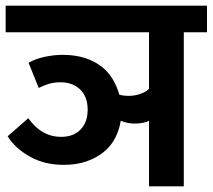

<svg xmlns="http://www.w3.org/2000/svg" viewBox="-30 -659 752 679"><path d="M280 -271Q280 -317 253.5 -342.5Q227 -368 184 -368Q161 -368 143 -362.5Q125 -357 107 -348L71 -437Q95 -451 128 -458Q161 -465 191 -465Q236 -465 270 -454Q304 -443 328.5 -424Q353 -405 368.5 -379Q384 -353 392 -324Q407 -320 427 -320Q446 -320 466.5 -327Q487 -334 497 -345V-545H-10V-639H702V-545H620V0H497V-232Q491 -228 477 -225Q463 -222 447 -222Q420 -222 397 -232Q392 -200 377.5 -171.5Q363 -143 337.5 -122Q312 -101 276.5 -88.5Q241 -76 195 -76Q127 -76 75 -105.5Q23 -135 -3 -177L70 -241Q117 -175 186 -175Q230 -175 255 -201Q280 -227 280 -271Z"/></svg>

Font: Mukta
Style: Bold
Weight: 700
Designer: Girish Dalvi and Yashodeep Gholap
Foundry: Ek Type
Version: Version 2.538;PS 1.002;hotconv 16.6.51;makeotf.lib2.5.65220;